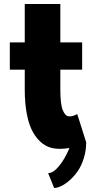

<svg xmlns="http://www.w3.org/2000/svg" viewBox="-20 -724 477 954"><path d="M28.8 -377.9V-513.2H103V-704.1H279.8V-513.2H388.2V-377.9H279.8V-278.8Q279.8 -243.7 282.7 -218Q285.6 -192.4 291.5 -177.7Q297.4 -163.1 304.7 -155Q312 -147 322 -146Q332 -145 341.8 -147.9Q351.6 -150.9 363.8 -157.2L408.2 -17.1Q408.2 24.9 396.2 62.7Q384.3 100.6 366 126.7Q347.7 152.8 325.7 172.1Q303.7 191.4 283.9 200.7Q264.2 210 249 210L219.2 136.2Q244.6 136.2 273.7 100.8Q302.7 65.4 325.2 11.2Q286.1 18.1 252.2 13.9Q218.3 9.8 190.9 -11.2Q163.6 -32.2 144 -66.7Q124.5 -101.1 113.8 -155Q103 -209 103 -278.8V-377.9Z"/></svg>

Font: Hussar Preview
Style: Bold
Weight: 700
Foundry: Cannot Into Space Fonts, PlusOne Fonts
Version: Version 2.29RC2 "Millennial"